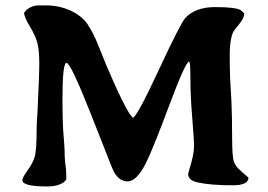

<svg xmlns="http://www.w3.org/2000/svg" viewBox="-20 -694 981 704"><path d="M862.3 -657.2 875.5 -645Q875.5 -627.4 856 -604.2Q836.4 -581.1 833.5 -573.2Q822.3 -544.9 822.3 -494.1Q822.3 -443.4 823.7 -408.7L828.6 -322.3Q831.1 -264.2 831.1 -191.9Q831.1 -119.6 837.6 -101.3Q844.2 -83 863.3 -66.9L891.1 -42.5Q891.1 -14.6 832.5 -14.6Q751 -14.6 703.6 -25.4Q669.9 -33.2 669.9 -56.2L673.3 -69.8Q691.4 -127 691.4 -155.5Q691.4 -184.1 684.8 -263.2Q678.2 -342.3 678.2 -405.3Q678.2 -468.3 673.3 -468.3Q660.6 -468.3 599.6 -305.2Q538.6 -142.1 515.1 -96.2Q481 -28.8 448 -28.8Q415 -28.8 395 -69.3L383.8 -96.2Q378.4 -109.9 351.6 -178.7L308.1 -288.6Q238.8 -463.4 223.9 -463.4Q209 -463.4 209 -329.1Q209 -265.1 211.4 -220.2L215.3 -168.9Q217.3 -144 217.3 -119.1L219.2 -95.7L221.7 -76.2Q223.1 -61 223.1 -36.1L214.8 -26.4Q192.4 -10.3 153.3 -10.3Q62 -10.3 62 -33.2Q62 -43 80.8 -68.8Q99.6 -94.7 106.9 -117.9Q114.3 -141.1 114.3 -219.7L115.2 -248.5L117.2 -277.8Q124 -414.6 124 -460.4Q124 -506.3 117.9 -533.2Q111.8 -560.1 90.1 -595.9Q68.4 -631.8 68.4 -647.5L78.6 -659.2Q99.1 -674.3 121.6 -674.3H147.9Q196.3 -674.3 237.8 -655.5Q279.3 -636.7 300.8 -605.5L314.5 -583Q331.1 -553.2 348.1 -508.5Q365.2 -463.9 397.9 -390.4Q430.7 -316.9 454.1 -278.3L466.8 -262.2Q480.5 -262.2 560.8 -434.6Q641.1 -606.9 658.2 -626.5Q694.8 -668 768.8 -668Q842.8 -668 862.3 -657.2Z"/></svg>

Font: Averia Serif Libre
Style: Bold
Weight: 700
Version: Version 1.002